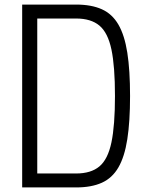

<svg xmlns="http://www.w3.org/2000/svg" viewBox="-20 -820 640 840"><path d="M77 0V-800H313Q380 -800 425.5 -779.5Q471 -759 498 -712.5Q525 -666 537 -589.5Q549 -513 549 -400Q549 -288 537 -211Q525 -134 498 -87.5Q471 -41 425.5 -20.5Q380 0 313 0ZM143 -16 96 -61H313Q378 -61 415 -92Q452 -123 467.5 -197Q483 -271 483 -400Q483 -530 467.5 -603.5Q452 -677 415 -708Q378 -739 313 -739H96L143 -784Z"/></svg>

Font: Victor Mono Light
Style: Regular
Weight: 300
Monospace: yes
Designer: Rune Bjørnerås
Version: Version 1.561;gftools[0.9.30]